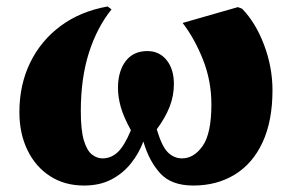

<svg xmlns="http://www.w3.org/2000/svg" viewBox="-20 -558 905 594"><path d="M240 16Q180 16 135 -13Q90 -42 65 -93.5Q40 -145 40 -211Q40 -296 73.5 -364.5Q107 -433 168 -478Q229 -523 313 -538L325 -529Q280 -473 255 -394.5Q230 -316 230 -214Q230 -155 239.5 -123.5Q249 -92 264.5 -80Q280 -68 297 -68Q324 -68 344.5 -87.5Q365 -107 385 -155Q362 -197 353.5 -227.5Q345 -258 345 -286Q345 -337 368.5 -368.5Q392 -400 436 -400Q473 -400 495.5 -372Q518 -344 518 -298Q518 -261 504.5 -227Q491 -193 465 -158Q481 -104 500 -86Q519 -68 543 -68Q580 -68 607 -106.5Q634 -145 634 -235Q634 -308 608 -373.5Q582 -439 545 -487L716 -536L729 -531Q771 -488 797 -419Q823 -350 823 -279Q823 -184 792.5 -118Q762 -52 706.5 -18Q651 16 578 16Q510 16 475.5 -22Q441 -60 424 -119H423Q410 -84 385.5 -53Q361 -22 325 -3Q289 16 240 16Z"/></svg>

Font: Literata 72pt ExtraBold
Style: Italic
Weight: 800
Italic angle: -2°
Designer: Latin by Veronika Burian and Jose Scaglione. Greek by Irene Vlachou. Cyrillic by Vera Evstafieva
Foundry: TypeTogether
Version: Version 3.002